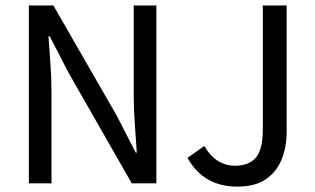

<svg xmlns="http://www.w3.org/2000/svg" viewBox="-20 -676 1160 708"><path d="M86.4 0V-655.8H176.8L410.2 -250L480.5 -113.3H484.4Q481.4 -163.1 477.3 -217.8Q473.1 -272.5 473.1 -324.2V-655.8H556.6V0H465.8L233.4 -406.7L163.1 -542.5H158.7Q162.1 -492.7 166 -440.2Q169.9 -387.7 169.9 -335.4V0ZM855 12.2Q730.5 12.2 671.4 -93.8L733.4 -137.7Q755.9 -99.6 784.2 -82.3Q812.5 -64.9 846.7 -64.9Q898.4 -64.9 923.8 -95.2Q949.2 -125.5 949.2 -199.7V-655.8H1037.1V-191.4Q1037.1 -134.8 1018.6 -88.4Q1000 -42 960 -14.9Q919.9 12.2 855 12.2Z"/></svg>

Font: Varta Light Medium
Style: Regular
Weight: 500
Version: Version 1.004